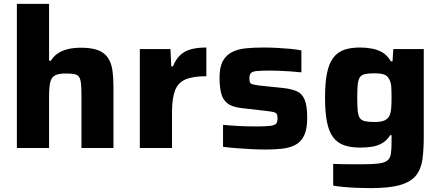

<svg xmlns="http://www.w3.org/2000/svg" viewBox="-20 -763 2273 990"><path d="M67 0V-743H233V-450H242Q258 -475 281 -489.5Q304 -504 333.5 -510.5Q363 -517 397 -517Q453 -517 486 -504Q519 -491 536.5 -465Q554 -439 559.5 -401Q565 -363 565 -315V0H400V-269Q400 -310 397.5 -333Q395 -356 387 -367Q379 -378 363 -381Q347 -384 320 -384Q290 -384 272.5 -378Q255 -372 247 -358.5Q239 -345 236 -322.5Q233 -300 233 -267V0Z M701 0V-510H859L863 -421H872Q887 -459 910.5 -480Q934 -501 967 -509.5Q1000 -518 1044 -518V-370Q975 -370 936.5 -353.5Q898 -337 882.5 -296.5Q867 -256 867 -185V0Z M1351 8Q1316 8 1276 6Q1236 4 1198 1Q1160 -2 1130 -6V-119Q1148 -118 1170 -116Q1192 -114 1215.5 -113Q1239 -112 1261.5 -111.5Q1284 -111 1302 -111Q1354 -111 1376.5 -114.5Q1399 -118 1405 -127Q1411 -136 1411 -152Q1411 -168 1407 -175Q1403 -182 1391 -185Q1379 -188 1353 -191L1223 -206Q1174 -212 1150.5 -232Q1127 -252 1119.5 -285.5Q1112 -319 1112 -363Q1112 -418 1129.5 -449Q1147 -480 1177.5 -495Q1208 -510 1249 -514Q1290 -518 1338 -518Q1373 -518 1409.5 -516Q1446 -514 1479 -511Q1512 -508 1534 -503V-390Q1506 -393 1476.5 -395Q1447 -397 1420.5 -398Q1394 -399 1375 -399Q1330 -399 1306.5 -397Q1283 -395 1274.5 -387Q1266 -379 1266 -360Q1266 -346 1268.5 -339Q1271 -332 1282 -328.5Q1293 -325 1317 -322L1450 -308Q1487 -303 1512.5 -291.5Q1538 -280 1551 -248.5Q1564 -217 1564 -155Q1564 -98 1548.5 -65Q1533 -32 1504 -16.5Q1475 -1 1436.5 3.5Q1398 8 1351 8Z M1892 207Q1857 207 1820.5 205.5Q1784 204 1752 201Q1720 198 1698 194V82Q1719 83 1745 83.5Q1771 84 1797.5 84Q1824 84 1848 84Q1902 84 1932.5 80Q1963 76 1977.5 64.5Q1992 53 1995.5 30Q1999 7 1999 -30V-66H1992Q1975 -39 1951 -25Q1927 -11 1898.5 -6.5Q1870 -2 1838 -2Q1789 -2 1754.5 -14Q1720 -26 1698 -55Q1676 -84 1666 -134Q1656 -184 1656 -259Q1656 -335 1666 -385Q1676 -435 1698 -464.5Q1720 -494 1754 -506Q1788 -518 1837 -518Q1867 -518 1897.5 -512.5Q1928 -507 1953 -492Q1978 -477 1995 -447H2004L2008 -510H2165V-58Q2165 10 2158 60Q2151 110 2124.5 142.5Q2098 175 2043 191Q1988 207 1892 207ZM1911 -134Q1943 -134 1960.5 -141Q1978 -148 1987 -164Q1995 -180 1997 -203.5Q1999 -227 1999 -259Q1999 -291 1997.5 -315Q1996 -339 1987 -354Q1979 -372 1961 -378.5Q1943 -385 1911 -385Q1881 -385 1862.5 -381Q1844 -377 1835.5 -364.5Q1827 -352 1824.5 -327Q1822 -302 1822 -259Q1822 -216 1824.5 -191Q1827 -166 1835.5 -154Q1844 -142 1862.5 -138Q1881 -134 1911 -134Z"/></svg>

Font: Saira SemiExpanded
Style: Bold
Weight: 700
Width: 6
Designer: Hector Gatti with collaboration of the Omnibus-Type team
Foundry: Omnibus-Type
Version: Version 1.101